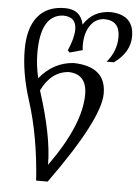

<svg xmlns="http://www.w3.org/2000/svg" viewBox="-60 -755 722 1003"><g transform="rotate(5 301.0 -253.5)"><path d="M222.7 114.3Q383.8 -109.9 383.8 -269Q383.8 -374 289.6 -377.9Q197.3 -372.6 147 -269.5Q222.7 -34.7 222.7 114.3ZM228.5 201.7H168Q152.8 -29.3 94.2 -211.4Q48.8 -352.5 48.8 -475.1Q48.8 -588.9 97.7 -648.9Q146.5 -709 240.2 -709Q322.8 -709 338.4 -631.3Q388.2 -709 481.9 -709Q601.6 -703.6 601.6 -592.3Q601.6 -508.8 518.6 -449.2H480.5Q531.2 -508.8 531.2 -583Q531.2 -669.4 448.7 -669.4Q403.8 -667.5 376.5 -627.9Q349.1 -588.4 349.1 -524.4Q349.1 -510.3 351.1 -498.5L284.2 -480L273.4 -490.2Q302.7 -557.6 302.7 -602.5Q302.7 -668.5 234.4 -669.4Q116.2 -663.6 116.2 -464.8Q116.2 -398.4 132.3 -332Q204.1 -420.4 310.1 -427.2Q480 -423.3 480 -282.2Q480 -147.5 228.5 201.7Z"/></g></svg>

Font: Kelvinch
Style: Italic
Weight: 400
Italic angle: -10°
Designer: Paul James Miller
Foundry: High-Logic / Made with FontCreator
Version: Version 3.40;July 22, 2017;FontCreator 11.0.0.2388 64-bit